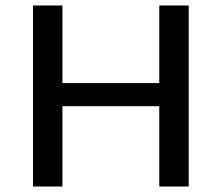

<svg xmlns="http://www.w3.org/2000/svg" viewBox="-20 -678 806 698"><path d="M666 -658V0H559V-292H207V0H100V-658H207V-376H559V-658Z"/></svg>

Font: Ysabeau Semibold
Style: Regular
Weight: 600
Designer: Christian Thalmann (Catharsis Fonts)
Version: Version 0.003